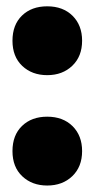

<svg xmlns="http://www.w3.org/2000/svg" viewBox="-20 -578 300 608"><path d="M129.5 9.5Q81.5 9.5 50.5 -19.8Q19.5 -49 19.5 -99.5Q19.5 -150 49.8 -179.2Q80 -208.5 129.5 -208.5Q179.5 -208.5 209.8 -178.5Q240 -148.5 240 -99.5Q240 -50 209 -20.2Q178 9.5 129.5 9.5ZM129.5 -340Q81.5 -340 50.5 -369.2Q19.5 -398.5 19.5 -449Q19.5 -499.5 49.8 -528.8Q80 -558 129.5 -558Q179.5 -558 209.8 -528Q240 -498 240 -449Q240 -399.5 209 -369.8Q178 -340 129.5 -340Z"/></svg>

Font: Encode Sans Cnd XBd
Style: Regular
Weight: 800
Width: 3
Designer: Multiple Designers
Foundry: Impallari Type
Version: Version 3.002; ttfautohint (v1.8.3) -l 8 -r 50 -G 200 -x 14 